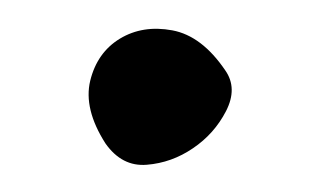

<svg xmlns="http://www.w3.org/2000/svg" viewBox="-20 -377 220 136"><path d="M54.7 -275.4Q39.1 -299.8 43.9 -319.8Q48.8 -339.8 64.9 -349.6Q81.1 -359.4 102.1 -355.5Q123 -351.6 139.6 -327.1Q148.4 -314.5 140.1 -298.3Q131.8 -282.2 116.7 -272Q101.6 -261.7 84 -260.3Q66.4 -258.8 54.7 -275.4Z"/></svg>

Font: Over the Rainbow
Style: Regular
Weight: 400
Designer: Kimberly Geswein
Foundry: Kimberly Geswein
Version: Version 1.002 2010